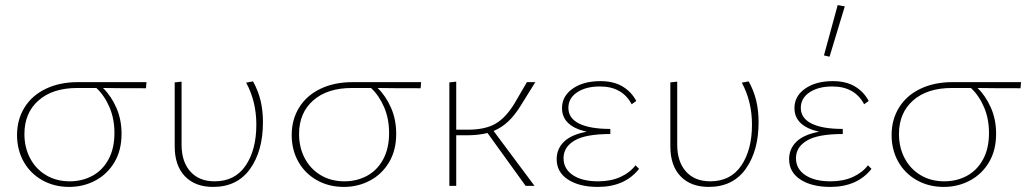

<svg xmlns="http://www.w3.org/2000/svg" viewBox="-20 -731 4055 755"><path d="M554 -384Q439 -384 385 -385Q417 -354 437.5 -307.5Q458 -261 458 -205Q458 -140 430 -93Q402 -46 355 -21Q308 4 252 4Q193 4 146 -22.5Q99 -49 73 -95.5Q47 -142 47 -200Q47 -261 76.5 -308.5Q106 -356 160.5 -382Q215 -408 286 -408H556ZM359 -385H284Q187 -385 131.5 -336Q76 -287 76 -204Q76 -151 98.5 -108.5Q121 -66 161.5 -42Q202 -18 254 -18Q303 -18 343 -39.5Q383 -61 406.5 -104Q430 -147 430 -208Q430 -264 410.5 -309.5Q391 -355 359 -385Z M667 -155V-407L694 -410V-162Q694 -95 728.5 -56.5Q763 -18 824 -18Q904 -18 946 -80Q988 -142 988 -241Q988 -332 948 -406L975 -411Q995 -375 1004.5 -336Q1014 -297 1014 -250Q1014 -138 963.5 -67Q913 4 818 4Q747 4 707 -38Q667 -80 667 -155Z M1634 -384Q1519 -384 1465 -385Q1497 -354 1517.5 -307.5Q1538 -261 1538 -205Q1538 -140 1510 -93Q1482 -46 1435 -21Q1388 4 1332 4Q1273 4 1226 -22.5Q1179 -49 1153 -95.5Q1127 -142 1127 -200Q1127 -261 1156.5 -308.5Q1186 -356 1240.5 -382Q1295 -408 1366 -408H1636ZM1439 -385H1364Q1267 -385 1211.5 -336Q1156 -287 1156 -204Q1156 -151 1178.5 -108.5Q1201 -66 1241.5 -42Q1282 -18 1334 -18Q1383 -18 1423 -39.5Q1463 -61 1486.5 -104Q1510 -147 1510 -208Q1510 -264 1490.5 -309.5Q1471 -355 1439 -385Z M1921 -216 2082 0H2047L1897 -208Q1861 -199 1815 -199H1774V0H1747V-407L1774 -410V-221H1819Q1887 -221 1927.5 -244Q1968 -267 2003 -324L2052 -408H2085L2026 -313Q2002 -275 1977 -252Q1952 -229 1921 -216Z M2493 -67Q2437 4 2331 4Q2258 4 2213.5 -25Q2169 -54 2169 -105Q2169 -146 2198 -174Q2227 -202 2287 -213Q2190 -235 2190 -306Q2190 -353 2232 -382.5Q2274 -412 2341 -412Q2393 -412 2428 -391Q2463 -370 2482 -334L2464 -321Q2427 -391 2339 -391Q2284 -391 2249.5 -368Q2215 -345 2215 -307Q2215 -266 2257.5 -245Q2300 -224 2380 -224V-204Q2283 -204 2239.5 -178.5Q2196 -153 2196 -109Q2196 -67 2232.5 -42.5Q2269 -18 2332 -18Q2382 -18 2419.5 -35Q2457 -52 2479 -81Z M2616 -155V-407L2643 -410V-162Q2643 -95 2677.5 -56.5Q2712 -18 2773 -18Q2853 -18 2895 -80Q2937 -142 2937 -241Q2937 -332 2897 -406L2924 -411Q2944 -375 2953.5 -336Q2963 -297 2963 -250Q2963 -138 2912.5 -67Q2862 4 2767 4Q2696 4 2656 -38Q2616 -80 2616 -155Z M3407 -67Q3351 4 3245 4Q3172 4 3127.5 -25Q3083 -54 3083 -105Q3083 -146 3112 -174Q3141 -202 3201 -213Q3104 -235 3104 -306Q3104 -353 3146 -382.5Q3188 -412 3255 -412Q3307 -412 3342 -391Q3377 -370 3396 -334L3378 -321Q3341 -391 3253 -391Q3198 -391 3163.5 -368Q3129 -345 3129 -307Q3129 -266 3171.5 -245Q3214 -224 3294 -224V-204Q3197 -204 3153.5 -178.5Q3110 -153 3110 -109Q3110 -67 3146.5 -42.5Q3183 -18 3246 -18Q3296 -18 3333.5 -35Q3371 -52 3393 -81ZM3220 -513 3274 -711 3302 -706 3242 -508Z M3993 -384Q3878 -384 3824 -385Q3856 -354 3876.5 -307.5Q3897 -261 3897 -205Q3897 -140 3869 -93Q3841 -46 3794 -21Q3747 4 3691 4Q3632 4 3585 -22.5Q3538 -49 3512 -95.5Q3486 -142 3486 -200Q3486 -261 3515.5 -308.5Q3545 -356 3599.5 -382Q3654 -408 3725 -408H3995ZM3798 -385H3723Q3626 -385 3570.5 -336Q3515 -287 3515 -204Q3515 -151 3537.5 -108.5Q3560 -66 3600.5 -42Q3641 -18 3693 -18Q3742 -18 3782 -39.5Q3822 -61 3845.5 -104Q3869 -147 3869 -208Q3869 -264 3849.5 -309.5Q3830 -355 3798 -385Z"/></svg>

Font: Ysabeau Extralight
Style: Regular
Weight: 200
Designer: Christian Thalmann (Catharsis Fonts)
Version: Version 0.003